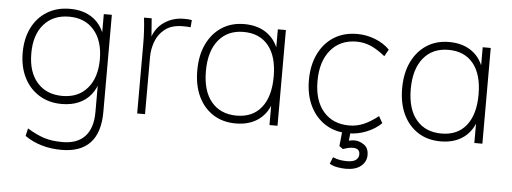

<svg xmlns="http://www.w3.org/2000/svg" viewBox="-49 -644 2664 999"><g transform="rotate(5 1283.0 -144.5)"><path d="M299 223Q188 223 107 167L116 127Q164 156 204 169Q244 182 301 182Q378 182 418 138.5Q458 95 458 12V-135L469 -159Q457 -112 431.5 -80Q406 -48 367.5 -31.5Q329 -15 279 -15Q212 -15 161 -46.5Q110 -78 82 -134Q54 -190 54 -264Q54 -338 82 -394Q110 -450 161 -481Q212 -512 279 -512Q354 -512 402.5 -475.5Q451 -439 469 -370L457 -392V-500H499V7Q499 115 448.5 169Q398 223 299 223ZM279 -57Q362 -57 409.5 -112.5Q457 -168 457 -264Q457 -360 409.5 -415.5Q362 -471 279 -471Q196 -471 147.5 -416Q99 -361 99 -264Q99 -166 147.5 -111.5Q196 -57 279 -57Z M675 0V-362Q675 -396 673 -431Q671 -466 667 -500H707L716 -382L707 -383Q723 -447 769.5 -479.5Q816 -512 874 -512Q886 -512 896 -511.5Q906 -511 916 -509L913 -471Q898 -473 873 -473Q814 -473 779.5 -446Q745 -419 730.5 -379Q716 -339 716 -300V0Z M1190 7Q1122 7 1072 -25Q1022 -57 994.5 -114.5Q967 -172 967 -251Q967 -330 995 -388.5Q1023 -447 1073 -479.5Q1123 -512 1190 -512Q1263 -512 1311.5 -476Q1360 -440 1378 -371L1366 -362V-500H1408V0H1366V-144L1378 -136Q1360 -66 1311.5 -29.5Q1263 7 1190 7ZM1191 -34Q1275 -34 1320.5 -91.5Q1366 -149 1366 -253Q1366 -358 1320 -414.5Q1274 -471 1190 -471Q1107 -471 1059.5 -413Q1012 -355 1012 -251Q1012 -147 1059.5 -90.5Q1107 -34 1191 -34Z M1779 7Q1709 7 1658 -25.5Q1607 -58 1578.5 -116Q1550 -174 1550 -251Q1550 -329 1578.5 -388Q1607 -447 1658.5 -479.5Q1710 -512 1780 -512Q1829 -512 1874.5 -494Q1920 -476 1950 -445L1930 -409Q1889 -442 1854 -457Q1819 -472 1780 -472Q1695 -472 1645 -412.5Q1595 -353 1595 -250Q1595 -148 1644.5 -91Q1694 -34 1779 -34Q1818 -34 1853.5 -49Q1889 -64 1930 -96L1950 -61Q1919 -30 1873 -11.5Q1827 7 1779 7ZM1782 192Q1762 192 1738 188Q1714 184 1696 173L1710 138Q1729 146 1747 149Q1765 152 1784 152Q1816 152 1830.5 140.5Q1845 129 1845 111Q1845 80 1809 80Q1795 80 1782 83.5Q1769 87 1757 91L1738 77L1748 -20H1791L1784 52H1767Q1780 46 1791 43.5Q1802 41 1815 41Q1839 41 1863.5 57.5Q1888 74 1888 111Q1888 146 1860 169Q1832 192 1782 192Z M2260 7Q2192 7 2142 -25Q2092 -57 2064.5 -114.5Q2037 -172 2037 -251Q2037 -330 2065 -388.5Q2093 -447 2143 -479.5Q2193 -512 2260 -512Q2333 -512 2381.5 -476Q2430 -440 2448 -371L2436 -362V-500H2478V0H2436V-144L2448 -136Q2430 -66 2381.5 -29.5Q2333 7 2260 7ZM2261 -34Q2345 -34 2390.5 -91.5Q2436 -149 2436 -253Q2436 -358 2390 -414.5Q2344 -471 2260 -471Q2177 -471 2129.5 -413Q2082 -355 2082 -251Q2082 -147 2129.5 -90.5Q2177 -34 2261 -34Z"/></g></svg>

Font: Muli ExtraLight
Style: Regular
Weight: 250
Designer: Vernon Adams
Foundry: Vernon Adams
Version: Version 2.100; ttfautohint (v1.8.1.43-b0c9)